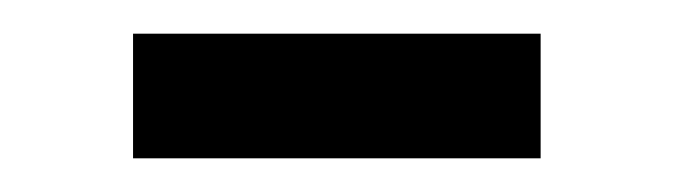

<svg xmlns="http://www.w3.org/2000/svg" viewBox="-20 -345 400 114"><path d="M59 -325H301V-251H59Z"/></svg>

Font: PTSans
Style: Regular
Weight: 400
Designer: A.Korolkova, O.Umpeleva, V.Yefimov
Foundry: ParaType Ltd
Version: Version 2.003W OFL